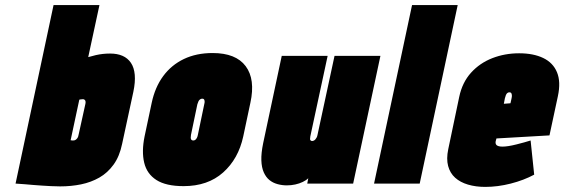

<svg xmlns="http://www.w3.org/2000/svg" viewBox="-20 -720 2213 753"><path d="M326 -496 370 -700H190L41 0Q59 1 76.5 2.5Q94 4 111.5 5.5Q129 7 146 8Q163 9 180.5 10Q198 11 216 11Q259 11 298 3Q337 -5 369.5 -23.5Q402 -42 425.5 -74.5Q449 -107 459 -156L503 -360Q511 -398 508.5 -426.5Q506 -455 493.5 -473.5Q481 -492 460.5 -501Q440 -510 412 -510Q397 -510 383.5 -508.5Q370 -507 356.5 -504Q343 -501 326 -496ZM257 -170 291 -329Q293 -330 295 -330Q297 -330 300 -330.5Q303 -331 306 -331Q308 -331 310 -330Q312 -329 313.5 -327Q315 -325 315.5 -321.5Q316 -318 315 -313L289 -195Q288 -189 286.5 -184.5Q285 -180 282 -176.5Q279 -173 275.5 -171Q272 -169 266 -169Q265 -169 263.5 -169Q262 -169 260.5 -169.5Q259 -170 258 -170Q257 -170 257 -170Z M934 -185 962 -317Q982 -409 943.5 -460.5Q905 -512 814 -512Q750 -512 701 -488.5Q652 -465 620 -421.5Q588 -378 575 -317L547 -185Q535 -126 545.5 -82Q556 -38 593.5 -14Q631 10 700 10Q795 10 855 -43.5Q915 -97 934 -185ZM781 -311 756 -191Q755 -185 752.5 -180Q750 -175 746.5 -172Q743 -169 738 -169Q733 -169 730.5 -172Q728 -175 728 -180Q728 -185 729 -191L754 -311Q756 -318 758.5 -323Q761 -328 765 -330.5Q769 -333 773 -333Q778 -333 780 -330.5Q782 -328 782.5 -323Q783 -318 781 -311Z M1189 -21 1185 0H1365L1472 -501H1292L1225 -190Q1224 -185 1222 -181Q1220 -177 1217 -173.5Q1214 -170 1210.5 -168.5Q1207 -167 1204 -167Q1201 -167 1198.5 -169Q1196 -171 1196 -175Q1196 -179 1197 -185L1265 -501H1085L1012 -158Q1004 -119 1005 -91Q1006 -63 1014.5 -44Q1023 -25 1036.5 -14Q1050 -3 1068 2Q1086 7 1105 7Q1122 7 1138 3.5Q1154 0 1167.5 -6.5Q1181 -13 1189 -21Z M1447 0H1626L1775 -700H1596Z M1924 -166 1927 -177 2135 -189 2168 -343Q2180 -399 2164.5 -436.5Q2149 -474 2110.5 -492.5Q2072 -511 2016 -511Q1960 -511 1911 -492Q1862 -473 1827.5 -435Q1793 -397 1781 -340L1738 -135Q1730 -97 1737.5 -69Q1745 -41 1765 -23Q1785 -5 1815.5 4Q1846 13 1883 13Q1932 13 1983 0Q2034 -13 2075 -35L2061 -169Q2039 -162 2005 -153.5Q1971 -145 1951 -145Q1942 -145 1936.5 -146.5Q1931 -148 1928 -150.5Q1925 -153 1924 -157Q1923 -161 1924 -166ZM1986 -333 1982 -315 1956 -313 1960 -334Q1962 -342 1964 -347Q1966 -352 1969.5 -355Q1973 -358 1978 -358Q1983 -358 1985 -355Q1987 -352 1987.5 -346.5Q1988 -341 1986 -333Z"/></svg>

Font: Advent Pro Black
Style: Italic
Weight: 900
Italic angle: -12°
Version: Version 3.000